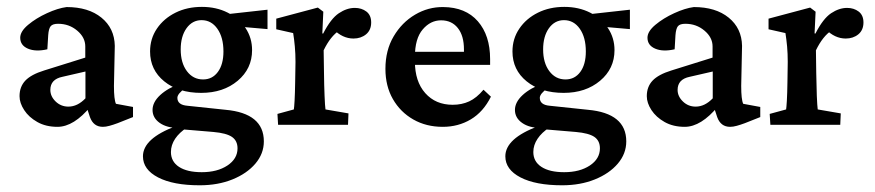

<svg xmlns="http://www.w3.org/2000/svg" viewBox="-20 -368 2578 566"><path d="M149.4 5.9Q115.2 5.9 90.1 -8.3Q64.9 -22.5 51.3 -43.5Q37.6 -64.5 37.6 -84.5Q37.6 -112.3 54.7 -130.4Q71.8 -148.4 109.9 -160.2L231.4 -198.2V-231Q231.4 -257.8 207.5 -277.8Q183.6 -297.9 151.4 -297.9Q135.3 -297.9 129.4 -290.8Q123.5 -283.7 122.1 -264.2L119.6 -222.7Q85 -214.8 62.3 -224.6Q39.6 -234.4 39.6 -256.8Q39.6 -275.4 63 -294.9Q86.4 -314.5 118.4 -329.1Q150.4 -343.8 176.3 -347.2Q240.7 -347.2 279.1 -315.9Q317.4 -284.7 318.4 -232.9L315.9 -114.7Q315.9 -74.7 321.8 -62L372.1 -52.7V-22.9L326.7 -4.9Q313.5 0 302.7 2.9Q292 5.9 283.2 5.9Q255.4 5.9 245.1 -22.9L233.9 -57.1L248 -55.2Q197.8 5.9 149.4 5.9ZM181.6 -53.7Q208.5 -53.7 231.9 -78.1V-157.2L164.1 -141.6Q128.4 -134.3 128.4 -103Q128.4 -84 144 -68.8Q159.7 -53.7 181.6 -53.7Z M568.8 178.2Q490.7 178.2 446 155Q401.4 131.8 401.4 92.8Q401.4 40 498.5 3.9L530.8 8.3Q508.8 22.5 496.3 41Q483.9 59.6 483.9 80.1Q483.9 108.4 507.8 124Q531.7 139.6 574.7 139.6Q620.6 139.6 650.4 119.9Q680.2 100.1 680.2 69.3Q680.2 46.9 663.8 35.6Q647.5 24.4 608.9 21L516.1 13.2L507.3 9.3Q472.2 9.3 450.9 -5.6Q429.7 -20.5 429.7 -43.9Q429.7 -66.9 452.4 -87.9Q475.1 -108.9 515.1 -123L526.9 -108.9Q502.9 -91.8 502.9 -79.6Q502.9 -58.6 532.7 -56.2L644.5 -44.4Q757.8 -34.2 757.8 48.8Q757.8 85 732.9 114.3Q708 143.6 665.3 160.9Q622.6 178.2 568.8 178.2ZM573.2 -94.2Q505.9 -94.2 464.1 -128.2Q422.4 -162.1 422.4 -216.3Q422.4 -253.9 442.6 -283.7Q462.9 -313.5 497.3 -330.6Q531.7 -347.7 575.2 -347.7Q617.7 -347.7 651.1 -330.8Q684.6 -314 703.9 -285.2Q723.1 -256.3 723.1 -220.2Q723.1 -165.5 680.7 -129.9Q638.2 -94.2 573.2 -94.2ZM578.6 -133.8Q606 -133.8 622.3 -156Q638.7 -178.2 638.7 -216.3Q638.7 -257.8 620.8 -283.2Q603 -308.6 574.2 -308.6Q546.9 -308.6 529.8 -284.7Q512.7 -260.7 512.7 -222.2Q512.7 -182.6 531 -158.2Q549.3 -133.8 578.6 -133.8ZM768.6 -282.2 667.5 -291 640.6 -325.2 768.6 -339.4Z M799.8 0 797.9 -32.2 846.2 -45.4Q847.2 -50.3 848.4 -71.3Q849.6 -92.3 850.1 -125.5L851.1 -185.5Q851.1 -210 849.1 -231.2Q847.2 -252.4 844.2 -270.5L794.4 -281.7V-313L917 -345.7L933.1 -333.5L930.2 -269.5L932.6 -269Q955.1 -313 978.8 -328.9Q1002.4 -344.7 1025.9 -344.7Q1045.9 -344.7 1060.1 -334Q1074.2 -323.2 1074.2 -301.8Q1074.2 -279.3 1059.1 -266.8Q1043.9 -254.4 1022 -254.4Q989.7 -254.4 962.4 -282.2L981 -278.8Q954.1 -261.2 934.1 -219.7L935.1 -153.3Q935.5 -115.7 936.8 -85.4Q938 -55.2 939.5 -45.4L1007.3 -33.7L1005.9 0Z M1285.2 5.9Q1236.3 5.9 1198.2 -15.9Q1160.2 -37.6 1138.2 -75.9Q1116.2 -114.3 1116.2 -165Q1116.2 -219.7 1140.4 -260.7Q1164.6 -301.8 1203.4 -324.7Q1242.2 -347.7 1286.6 -347.2Q1352.5 -346.7 1388.7 -305.2Q1424.8 -263.7 1424.8 -193.8V-176.8H1189.9V-215.3H1358.9L1347.7 -199.7V-222.2Q1347.7 -262.7 1329.6 -285.4Q1311.5 -308.1 1280.3 -308.1Q1249 -308.1 1226.1 -281.2Q1203.1 -254.4 1203.1 -200.2V-187Q1203.1 -127.9 1233.6 -93.5Q1264.2 -59.1 1314.5 -59.1Q1341.3 -59.1 1363 -69.1Q1384.8 -79.1 1405.3 -103.5L1427.2 -83Q1404.8 -38.1 1367.9 -16.1Q1331.1 5.9 1285.2 5.9Z M1637.2 178.2Q1559.1 178.2 1514.4 155Q1469.7 131.8 1469.7 92.8Q1469.7 40 1566.9 3.9L1599.1 8.3Q1577.1 22.5 1564.7 41Q1552.2 59.6 1552.2 80.1Q1552.2 108.4 1576.2 124Q1600.1 139.6 1643.1 139.6Q1689 139.6 1718.8 119.9Q1748.5 100.1 1748.5 69.3Q1748.5 46.9 1732.2 35.6Q1715.8 24.4 1677.2 21L1584.5 13.2L1575.7 9.3Q1540.5 9.3 1519.3 -5.6Q1498 -20.5 1498 -43.9Q1498 -66.9 1520.8 -87.9Q1543.5 -108.9 1583.5 -123L1595.2 -108.9Q1571.3 -91.8 1571.3 -79.6Q1571.3 -58.6 1601.1 -56.2L1712.9 -44.4Q1826.2 -34.2 1826.2 48.8Q1826.2 85 1801.3 114.3Q1776.4 143.6 1733.6 160.9Q1690.9 178.2 1637.2 178.2ZM1641.6 -94.2Q1574.2 -94.2 1532.5 -128.2Q1490.7 -162.1 1490.7 -216.3Q1490.7 -253.9 1511 -283.7Q1531.2 -313.5 1565.7 -330.6Q1600.1 -347.7 1643.6 -347.7Q1686 -347.7 1719.5 -330.8Q1752.9 -314 1772.2 -285.2Q1791.5 -256.3 1791.5 -220.2Q1791.5 -165.5 1749 -129.9Q1706.5 -94.2 1641.6 -94.2ZM1647 -133.8Q1674.3 -133.8 1690.7 -156Q1707 -178.2 1707 -216.3Q1707 -257.8 1689.2 -283.2Q1671.4 -308.6 1642.6 -308.6Q1615.2 -308.6 1598.1 -284.7Q1581.1 -260.7 1581.1 -222.2Q1581.1 -182.6 1599.4 -158.2Q1617.7 -133.8 1647 -133.8ZM1836.9 -282.2 1735.8 -291 1709 -325.2 1836.9 -339.4Z M1998.5 5.9Q1964.4 5.9 1939.2 -8.3Q1914.1 -22.5 1900.4 -43.5Q1886.7 -64.5 1886.7 -84.5Q1886.7 -112.3 1903.8 -130.4Q1920.9 -148.4 1959 -160.2L2080.6 -198.2V-231Q2080.6 -257.8 2056.6 -277.8Q2032.7 -297.9 2000.5 -297.9Q1984.4 -297.9 1978.5 -290.8Q1972.7 -283.7 1971.2 -264.2L1968.8 -222.7Q1934.1 -214.8 1911.4 -224.6Q1888.7 -234.4 1888.7 -256.8Q1888.7 -275.4 1912.1 -294.9Q1935.5 -314.5 1967.5 -329.1Q1999.5 -343.8 2025.4 -347.2Q2089.8 -347.2 2128.2 -315.9Q2166.5 -284.7 2167.5 -232.9L2165 -114.7Q2165 -74.7 2170.9 -62L2221.2 -52.7V-22.9L2175.8 -4.9Q2162.6 0 2151.9 2.9Q2141.1 5.9 2132.3 5.9Q2104.5 5.9 2094.2 -22.9L2083 -57.1L2097.2 -55.2Q2046.9 5.9 1998.5 5.9ZM2030.8 -53.7Q2057.6 -53.7 2081.1 -78.1V-157.2L2013.2 -141.6Q1977.5 -134.3 1977.5 -103Q1977.5 -84 1993.2 -68.8Q2008.8 -53.7 2030.8 -53.7Z M2251 0 2249 -32.2 2297.4 -45.4Q2298.3 -50.3 2299.6 -71.3Q2300.8 -92.3 2301.3 -125.5L2302.2 -185.5Q2302.2 -210 2300.3 -231.2Q2298.3 -252.4 2295.4 -270.5L2245.6 -281.7V-313L2368.2 -345.7L2384.3 -333.5L2381.3 -269.5L2383.8 -269Q2406.2 -313 2429.9 -328.9Q2453.6 -344.7 2477.1 -344.7Q2497.1 -344.7 2511.2 -334Q2525.4 -323.2 2525.4 -301.8Q2525.4 -279.3 2510.3 -266.8Q2495.1 -254.4 2473.1 -254.4Q2440.9 -254.4 2413.6 -282.2L2432.1 -278.8Q2405.3 -261.2 2385.3 -219.7L2386.2 -153.3Q2386.7 -115.7 2387.9 -85.4Q2389.2 -55.2 2390.6 -45.4L2458.5 -33.7L2457 0Z"/></svg>

Font: Lateef Medium
Style: Regular
Weight: 500
Designer: SIL International
Foundry: SIL International
Version: Version 4.200